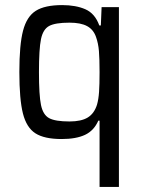

<svg xmlns="http://www.w3.org/2000/svg" viewBox="-20 -538 563 754"><path d="M371 -64H366Q349 -25 314 -8.5Q279 8 222 8Q154 8 119 -14.5Q84 -37 70 -92.5Q56 -148 56 -255Q56 -362 70.5 -417.5Q85 -473 120.5 -495.5Q156 -518 224 -518Q278 -518 315.5 -501.5Q353 -485 370 -438H376L379 -510H447V196H371ZM361 -127Q367 -148 369 -177Q371 -206 371 -255Q371 -307 368.5 -337.5Q366 -368 357 -393Q347 -422 322 -435.5Q297 -449 253 -449Q197 -449 173 -436Q149 -423 141 -384.5Q133 -346 133 -255Q133 -164 141 -125.5Q149 -87 173 -74Q197 -61 253 -61Q299 -61 324.5 -76.5Q350 -92 361 -127Z"/></svg>

Font: Assailand
Style: Regular
Weight: 400
Designer: Hector Gatti with collaboration of the Omnibus-Type team
Foundry: Omnibus-Type
Version: Version 0.072;October 19, 2019;FontCreator 12.0.0.2547 64-bi